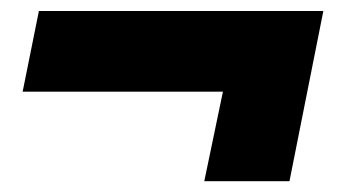

<svg xmlns="http://www.w3.org/2000/svg" viewBox="-20 -402 629 352"><path d="M354.5 -69.8 388.7 -233.9H21.5L51.3 -381.8H572.8L510.7 -69.8Z"/></svg>

Font: Reddit Sans Black
Style: Italic
Weight: 900
Italic angle: -11.25°
Designer: Stephen Hutchings
Version: Version 1.013